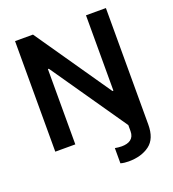

<svg xmlns="http://www.w3.org/2000/svg" viewBox="-164 -851 1069 1187"><g transform="rotate(-20 370.5 -257.5)"><path d="M71.7 0V-727.3H189.6L532 -231.5H538.4V-727.3H669.4V39.1Q669.4 132.1 616.1 171.9Q562.1 212 478.3 212Q465.2 212 451.2 210.4Q437.1 208.8 425.4 205.3V105.1Q434.7 106.9 446.2 108.3Q457.7 109.7 469.5 109.7Q487.6 109.7 502.8 105.8Q518.1 101.9 529.1 93.6Q540.1 85.2 546.2 71.9Q552.2 58.6 552.2 39.8V0L209.5 -495.4H203.5V0Z"/></g></svg>

Font: Inter P Semi Bold
Style: Regular
Weight: 600
Designer: Rasmus Andersson
Foundry: rsms
Version: Version 3.018;git-588b23468